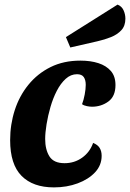

<svg xmlns="http://www.w3.org/2000/svg" viewBox="-20 -793 564 833"><path d="M214 20Q123 20 73.5 -30Q24 -80 24 -185Q24 -253 44 -315Q64 -377 103.5 -425.5Q143 -474 199.5 -502Q256 -530 329 -530Q373 -530 407 -519Q441 -508 461 -485Q481 -462 481 -424Q481 -375 450 -352.5Q419 -330 379 -330Q370 -330 357 -332.5Q344 -335 336 -341Q343 -359 347.5 -383Q352 -407 352 -425Q352 -446 343.5 -458.5Q335 -471 314 -471Q287 -471 265 -451Q243 -431 226.5 -399Q210 -367 199 -329Q188 -291 182 -254Q176 -217 176 -190Q176 -144 194.5 -114.5Q213 -85 260 -85Q303 -85 336.5 -109Q370 -133 384 -173Q404 -165 412.5 -151Q421 -137 421 -117Q421 -76 392.5 -45.5Q364 -15 317 2.5Q270 20 214 20ZM285 -587 266 -632 490 -773Q508 -766 516 -748.5Q524 -731 524 -712Q524 -681 506.5 -662Q489 -643 461.5 -632Q434 -621 403 -614Z"/></svg>

Font: Sansita Swashed Light SemiBold
Style: Regular
Weight: 600
Version: Version 1.003